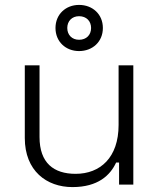

<svg xmlns="http://www.w3.org/2000/svg" viewBox="-20 -752 651 782"><path d="M275 10C379 10 429 -38 453 -90H465V0H523V-486H463V-243C463 -110 388 -44 288 -44C199 -44 141 -88 141 -194V-486H81V-190C81 -56 170 10 275 10ZM206 -638C206 -582 248 -544 302 -544C357 -544 399 -582 399 -638C399 -694 357 -732 302 -732C248 -732 206 -694 206 -638ZM254 -638C254 -666 273 -686 302 -686C332 -686 351 -666 351 -638C351 -610 332 -590 302 -590C273 -590 254 -610 254 -638Z"/></svg>

Font: Meta Space Light
Style: Regular
Weight: 300
Designer: Meta Pool / Florian Karsten
Foundry: Meta Pool / Florian Karsten
Version: Version 2.000;Glyphs 3.1.1 (3137)